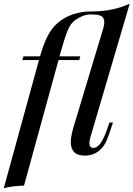

<svg xmlns="http://www.w3.org/2000/svg" viewBox="-55 -815 711 1023"><path d="M427 -85Q419 -57 422.5 -42Q426 -27 443 -27Q460 -27 477 -47Q494 -67 514 -121L528 -162H547L522 -89Q509 -50 489 -27.5Q469 -5 446 4.5Q423 14 398 14Q365 14 348 2Q331 -10 325.5 -31.5Q320 -53 323.5 -79Q327 -105 335 -132L496 -667Q506 -701 495 -719.5Q484 -738 435 -738L440 -754Q500 -755 546.5 -765.5Q593 -776 636 -795ZM64 -495 70 -515H373L367 -495ZM427 -738Q406 -738 386.5 -730Q367 -722 355 -714Q323 -696 305.5 -652.5Q288 -609 270 -543L73 174Q43 175 16.5 178Q-10 181 -35 188L154 -500Q173 -570 196 -617.5Q219 -665 254 -694Q289 -724 334.5 -739Q380 -754 427 -754H486L485 -738Z"/></svg>

Font: Playfair Display Medium
Style: Italic
Weight: 500
Italic angle: -14°
Designer: Claus Eggers Sørensen
Foundry: Claus Eggers Sørensen
Version: Version 1.203